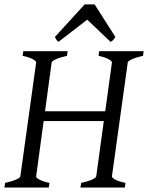

<svg xmlns="http://www.w3.org/2000/svg" viewBox="-20 -846 668 866"><path d="M282.2 -594.2Q251.5 -587.4 232.9 -579.1Q214.4 -570.8 212.9 -564L183.1 -344.2H454.6L484.9 -564Q485.8 -569.8 470.7 -578.6Q455.6 -587.4 424.8 -594.2L426.8 -615.2H627.9L625 -594.2Q594.2 -587.4 575.7 -579.1Q557.1 -570.8 556.2 -564L484.9 -50.8Q483.9 -44.9 499 -36.4Q514.2 -27.8 545.9 -21L543 0H342.8L346.2 -21Q377 -27.8 395 -35.9Q413.1 -43.9 414.1 -50.8L448.2 -299.8H176.8L143.1 -50.8Q141.6 -44.9 157 -36.4Q172.4 -27.8 203.1 -21L200.2 0H0L2.9 -21Q33.7 -27.8 52.2 -35.9Q70.8 -43.9 71.8 -50.8L143.1 -564Q144 -569.8 128.9 -578.6Q113.8 -587.4 82 -594.2L85 -615.2H285.2ZM500.5 -679.2Q493.7 -669.4 490 -665Q486.3 -660.6 478.5 -657.2L373.5 -757.3L243.7 -657.2Q239.3 -660.2 235.8 -664.8Q232.4 -669.4 227.5 -679.2L361.8 -826.2H406.7Z"/></svg>

Font: Gentium Plus Eur
Style: Italic
Weight: 400
Italic angle: -8°
Designer: J. Victor Gaultney, Annie Olsen, Iska Routamaa, Becca Hirsbrunner
Foundry: SIL International
Version: Version 5.000